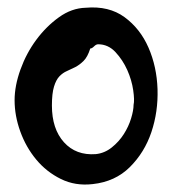

<svg xmlns="http://www.w3.org/2000/svg" viewBox="-20 -487 498 513"><path d="M336.9 -207Q339.8 -219.2 335.9 -246.1Q332 -272.9 320.1 -299.8Q308.1 -326.7 288.6 -347.7Q269 -368.7 242.2 -368.7Q236.8 -368.7 231.2 -363Q225.6 -357.4 221.2 -357.4Q213.9 -334.5 203.1 -324Q192.4 -313.5 180.9 -307.6Q169.4 -301.8 158.7 -297.1Q147.9 -292.5 138.9 -283.2Q129.9 -273.9 124.3 -255.6Q118.7 -237.3 118.7 -205.1Q118.7 -142.6 150.9 -106.9Q183.1 -71.3 235.8 -75.2Q259.3 -77.6 278.6 -93Q297.9 -108.4 310.8 -128.7Q323.7 -148.9 330.3 -170.7Q336.9 -192.4 336.9 -207ZM209 -466.3Q271 -471.7 312.7 -441.2Q354.5 -410.6 376.7 -359.9Q398.9 -309.1 400.9 -248.8Q402.8 -188.5 384.5 -134Q366.2 -79.6 326.9 -40.5Q287.6 -1.5 227.5 4.9Q181.2 10.3 142.6 -8.8Q104 -27.8 76.7 -60.8Q49.3 -93.8 34.2 -135.7Q19 -177.7 19 -219.2Q19 -257.8 34.7 -301.3Q50.3 -344.7 76.9 -380.6Q103.5 -416.5 137.5 -440.9Q171.4 -465.3 209 -466.3Z"/></svg>

Font: AKL 022
Style: Regular
Weight: 400
Designer: AKL
Foundry: AKL
Version: Version 2.053;August 19, 2024;FontCreator 13.0.0.2675 64-bit